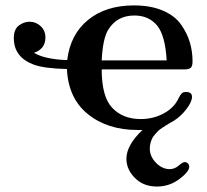

<svg xmlns="http://www.w3.org/2000/svg" viewBox="-20 -473 761 706"><path d="M30.8 -333Q30.8 -365.2 49.3 -379.2Q67.9 -393.1 88.9 -393.1Q111.8 -393.1 129.4 -377Q147 -360.8 147 -335Q147 -293 105 -278.8Q145 -254.9 227.1 -252Q238.3 -346.2 303.7 -399.7Q369.1 -453.1 472.2 -453.1Q534.2 -453.1 578.6 -434.1Q623 -415 645.5 -383.1Q668 -351.1 678 -317.6Q688 -284.2 688 -247.1Q688 -229 680.9 -223.4Q673.8 -217.8 659.2 -217.8H354Q354 -117.7 392.1 -77.1Q431.2 -35.2 497.1 -35.2Q543.9 -35.2 582.5 -56.2Q621.1 -77.1 637.2 -112.8Q646 -130.9 654.8 -133.8Q658.7 -134.8 664.1 -134.8Q686 -134.8 686 -116.9Q686 -99.1 666 -72.5Q646 -45.9 619.1 -28.8Q617.2 -27.8 606.2 -21.5Q595.2 -15.1 591.1 -12.5Q586.9 -9.8 576.4 -2.9Q565.9 3.9 561.5 8.5Q557.1 13.2 550 21Q543 28.8 539.6 35.9Q536.1 43 533.4 53Q530.8 63 530.8 73.2Q530.8 102.1 553.5 125.5Q576.2 148.9 604 148.9Q622.1 148.9 637 136Q651.9 123 658.9 123Q666 123 670.9 127.9Q675.8 132.8 675.8 140.1Q675.8 158.2 639.4 185.5Q603 212.9 557.1 212.9Q507.3 212.9 476.1 181.4Q444.8 149.9 444.8 110.8Q444.8 61 503.9 4.9H485.8Q375 4.9 303 -53.5Q231 -111.8 226.1 -219.2Q141.1 -221.2 103 -235.8Q30.8 -263.2 30.8 -333ZM354 -251H592.8Q587.9 -342.8 557.1 -379.9Q526.4 -416 474.1 -416Q411.1 -416 378.9 -365.2Q357.9 -333 354 -251Z"/></svg>

Font: CMU Serif
Style: Bold
Weight: 700
Version: Version 0.7.0